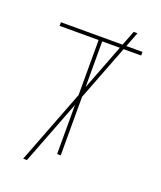

<svg xmlns="http://www.w3.org/2000/svg" viewBox="-163 -921 934 1116"><g transform="rotate(20 303.5 -363.0)"><path d="M116.2 92.8 467.8 -819.3H491.2L139.6 92.8ZM51.3 -705.1V-727.5H555.7V-705.1H314.9V0H292.5V-705.1Z"/></g></svg>

Font: Inter 20pt Thin
Style: Regular
Weight: 250
Version: Version 4.001;git-66647c0bb